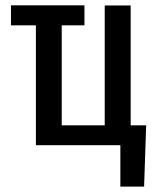

<svg xmlns="http://www.w3.org/2000/svg" viewBox="-20 -549 600 726"><path d="M115.7 -453.1H21.5V-528.8H299.3V-453.1H213.4V-75.2H376V-528.3H474.1V-75.2H532.7L524.9 156.7H435.1V0H115.7Z"/></svg>

Font: Franco
Style: Regular
Weight: 400
Designer: Google
Version: Version 1.200311; 2013